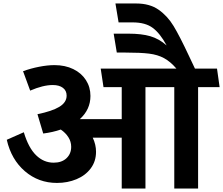

<svg xmlns="http://www.w3.org/2000/svg" viewBox="-20 -1086 1285 1106"><path d="M1121.1 0H983.9V-584H817.9V0H681.2V-293H514.2Q533.2 -252.9 533.2 -211.9Q533.2 -156.7 502.7 -116Q472.2 -75.2 420.7 -53.7Q369.1 -32.2 308.1 -32.2Q202.1 -32.2 123.5 -99.6Q44.9 -167 19 -280.8L117.2 -324.2Q144 -234.4 188 -191.7Q231.9 -148.9 289.1 -148.9Q335.9 -148.9 363 -174.6Q390.1 -200.2 390.1 -240.2Q390.1 -270 374 -295.4Q357.9 -320.8 330.1 -339.8Q283.2 -323.7 229 -316.9L195.8 -428.2Q279.8 -445.3 321.8 -470.7Q363.8 -496.1 363.8 -535.2Q363.8 -564 342.3 -580.1Q320.8 -596.2 284.2 -596.2Q228 -596.2 153.8 -564L112.8 -675.8Q156.7 -691.9 205.3 -701.4Q253.9 -710.9 293.9 -710.9Q355 -710.9 402.1 -688Q449.2 -665 475.1 -624.5Q501 -584 501 -533.2Q501 -455.1 439.9 -399.9H681.2V-584H576.2L560.1 -690.9H996.1Q961.9 -731 925 -751Q888.2 -771 838.6 -777.1Q789.1 -783.2 704.1 -783.2H652.8L634.8 -892.1H720.2Q795.4 -892.1 845.7 -877.4Q896 -862.8 939.9 -824.2Q902.8 -893.1 860.4 -925Q817.9 -957 744.1 -957H663.1L645 -1065.9H765.1Q842.3 -1065.9 893.6 -1030Q944.8 -994.1 980 -936Q1015.1 -877.9 1067.9 -765.1L1103 -690.9H1230L1245.1 -584H1121.1Z"/></svg>

Font: Kadwa
Style: Bold
Weight: 700
Designer: Sol Matas
Foundry: Sol Matas
Version: Version 1.001;PS 001.000;hotconv 1.0.70;makeotf.lib2.5.58329